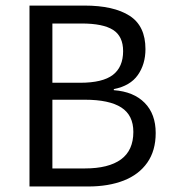

<svg xmlns="http://www.w3.org/2000/svg" viewBox="-20 -676 623 696"><path d="M286.1 -655.8Q392.1 -655.8 449.7 -618.9Q507.3 -582 507.3 -498Q507.3 -443.4 479.7 -404.1Q452.1 -364.7 392.6 -353V-349.1Q464.4 -343.8 504.4 -303.2Q544.4 -262.7 544.4 -193.8Q544.4 -129.9 513.9 -86.4Q483.4 -43 428.5 -21.5Q373.5 0 299.3 0H86.9V-655.8ZM426.3 -490.7Q426.3 -544.4 389.9 -567.6Q353.5 -590.8 275.9 -590.8H169.9V-376H270.5Q352.1 -376 389.2 -404.5Q426.3 -433.1 426.3 -490.7ZM463.4 -197.8Q463.4 -258.3 419.7 -286.4Q376 -314.5 287.6 -314.5H169.9V-65.4H287.6Q373.5 -65.4 418.5 -98.1Q463.4 -130.9 463.4 -197.8Z"/></svg>

Font: Varta
Style: Regular
Weight: 400
Designer: Joana Correia, Viktoriya Grabowska, Eben Sorkin
Foundry: Sorkin Type
Version: Version 1.003; ttfautohint (v1.3) -l 8 -r 24 -G 200 -x 12 -H